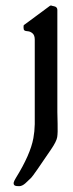

<svg xmlns="http://www.w3.org/2000/svg" viewBox="-20 -485 262 685"><path d="M104 -343.8Q104 -359.4 95.9 -366.2Q87.9 -373 79.1 -373.5Q70.3 -374 67.1 -376.5Q64 -378.9 64 -386.5Q64 -394 64.7 -395Q65.4 -396 67.4 -397.2Q69.3 -398.4 69.8 -398.9L157.7 -463.9Q161.1 -466.3 163.6 -465.1Q166 -463.9 171.9 -462.9Q184.1 -460.9 184.6 -450.2V-85.4Q184.6 -76.7 185.5 -43.9Q186.5 -11.2 184.1 4.2Q181.6 19.5 162.6 47.4Q100.1 140.1 91.3 149.2Q82.5 158.2 70.8 168.7Q59.1 179.2 48.3 179.2Q37.6 179.2 33.9 177.5Q30.3 175.8 29.3 172.9Q28.3 169.9 28.8 166.5Q29.8 161.1 36.6 149.9Q88.4 66.4 99.1 7.8Q103.5 -16.1 104 -42Z"/></svg>

Font: Della Respira
Style: Regular
Weight: 500
Version: Version 0.201